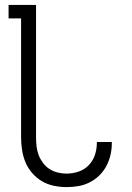

<svg xmlns="http://www.w3.org/2000/svg" viewBox="-20 -755 540 783"><path d="M251 8Q225 8 199 2.5Q173 -3 151 -16Q129 -29 111.5 -49Q94 -69 84 -93Q74 -117 70 -143Q66 -169 66 -195V-680H15V-735H127V-195Q127 -177 129 -158.5Q131 -140 137.5 -123Q144 -106 155 -91Q166 -76 181.5 -66Q197 -56 215 -51.5Q233 -47 251 -47Q276 -47 300 -55Q324 -63 341.5 -81Q359 -99 367 -123Q375 -147 375 -172V-176H436V-171Q436 -146 430.5 -122.5Q425 -99 413.5 -77.5Q402 -56 384.5 -39Q367 -22 345 -11Q323 0 299 4Q275 8 251 8Z"/></svg>

Font: Iosevka Fixed SS04 Light
Style: Regular
Weight: 300
Monospace: yes
Designer: Belleve Invis
Foundry: Belleve Invis
Version: Version 32.5.0